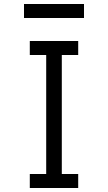

<svg xmlns="http://www.w3.org/2000/svg" viewBox="-20 -940 540 960"><path d="M129 0V-70H211V-665H129V-735H371V-665H289V-70H371V0ZM100 -850V-920H400V-850Z"/></svg>

Font: Zed Mono
Style: Regular
Weight: 400
Monospace: yes
Designer: Belleve Invis
Foundry: Belleve Invis
Version: Version 1.0.0; ttfautohint (v1.8.4)